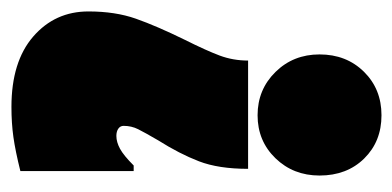

<svg xmlns="http://www.w3.org/2000/svg" viewBox="-210 -358 703 344"><g transform="rotate(90 142.0 -185.5)"><path d="M176 -295Q130 -295 98.5 -327Q67 -359 67 -406Q67 -454 98 -485.5Q129 -517 176 -517Q223 -517 253.5 -486Q284 -455 284 -406Q284 -359 253 -327Q222 -295 176 -295ZM41 -165Q60 -203 69 -227Q78 -251 78 -278H272Q272 -225 258.5 -190Q245 -155 221 -117Q207 -93 201 -81Q195 -69 195 -55Q195 -49 200 -45.5Q205 -42 213 -42Q224 -42 236 -48.5Q248 -55 266 -73H276V130Q240 139 215 142.5Q190 146 161 146Q80 146 35 107Q-10 68 -10 8Q-10 -40 3 -77Q16 -114 41 -165Z"/></g></svg>

Font: FFF_tuoi-tre Black
Style: Regular
Weight: 900
Designer: bBox Type GmbH
Foundry: bBox Type GmbH
Version: Version 1.001